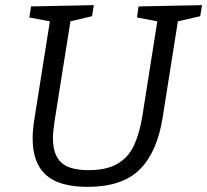

<svg xmlns="http://www.w3.org/2000/svg" viewBox="-20 -718 806 747"><path d="M519 -693 766 -698 759 -655 672 -635 613 -262Q592 -127 524 -59Q456 9 321 9Q210 9 158.5 -37.5Q107 -84 107 -179Q107 -214 114 -256L174 -635L94 -650L101 -693L345 -698L338 -655L254 -635L193 -251Q190 -231 188 -213.5Q186 -196 186 -180Q186 -116 218 -86Q250 -56 325 -56Q394 -56 436.5 -80.5Q479 -105 501 -152Q523 -199 534 -267L592 -635L513 -650Z"/></svg>

Font: Bitter
Style: Italic
Weight: 400
Italic angle: -9°
Designer: Sol Matas, and Bitter project Authors
Foundry: Sol Matas
Version: Version 2.001